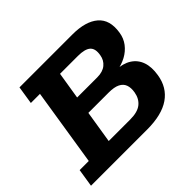

<svg xmlns="http://www.w3.org/2000/svg" viewBox="-138 -757 932 932"><g transform="rotate(-45 327.5 -291.5)"><path d="M2.4 0 17 -92.6H79.6L142.5 -490.4H79.9L94.4 -583H458.3Q547.8 -583 592.8 -544.4Q637.9 -505.7 625.9 -428.5Q620.9 -394 601.3 -368.3Q581.6 -342.5 551.9 -326.5Q522.1 -310.5 485.6 -305L481.8 -312.3Q532.6 -310 563.7 -289.9Q594.8 -269.8 607.1 -234.4Q619.4 -199 611.4 -150.3Q600.1 -77 544.4 -38.5Q488.7 0 388.1 0ZM216.6 -92.6H364.2Q414.8 -92.6 440.5 -113.1Q466.1 -133.7 472.4 -170.8Q477.1 -198.8 469.9 -218.5Q462.6 -238.2 441.6 -248.6Q420.5 -259.1 382.9 -259.1H243.3ZM257.6 -350.4H395.7Q433.6 -350.4 455.5 -368.5Q477.4 -386.5 482.1 -415.9Q489.3 -455.8 470 -473.1Q450.7 -490.4 402.4 -490.4H280.2Z"/></g></svg>

Font: Rokkitt SemiBold
Style: Italic
Weight: 600
Italic angle: -9°
Designer: Vernon Adams
Foundry: Vernon Adams
Version: Version 3.103